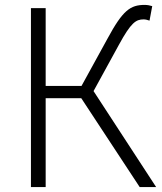

<svg xmlns="http://www.w3.org/2000/svg" viewBox="-20 -762 661 782"><path d="M361 -391 464 -579C514 -671 534 -683 565 -683C572 -683 581 -681 589 -678L600 -737C591 -740 580 -742 569 -742C511 -742 480 -720 418 -605L312 -412H166V-729H106V0H166V-362H311L549 0H616Z"/></svg>

Font: Noto Sans CJK JP Light
Style: Regular
Weight: 300
Designer: Ryoko NISHIZUKA (kana & ideographs); Paul D. Hunt (Latin, Greek & Cyrillic); Wenlong ZHANG (bopomofo); Sandoll Communica
Foundry: Adobe Systems Incorporated
Version: Version 1.004;PS 1.004;hotconv 1.0.82;makeotf.lib2.5.63406